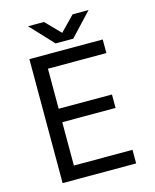

<svg xmlns="http://www.w3.org/2000/svg" viewBox="-128 -961 847 1047"><g transform="rotate(-15 296.0 -437.5)"><path d="M93.3 -700H507.3V-623.3H177.5V-397.2H478.3V-321.3H177.5V-76.7H508.5V0H93.3ZM259.7 -747.3 384.2 -875H474.2L353 -745.7H259.7ZM132.5 -875H222.5L347 -747.3V-745.7H253.7Z"/></g></svg>

Font: Oak Sans Light
Style: Regular
Weight: 400
Designer: Erik Kennedy, Walven
Foundry: Erik Kennedy, Walven
Version: Version 1.100;Glyphs 3.1.2 (3151)